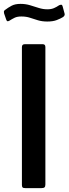

<svg xmlns="http://www.w3.org/2000/svg" viewBox="-25 -970 354 990"><path d="M196 -742Q209 -742 209 -727V-19Q209 -8 204.5 -4Q200 0 188 0H106Q95 0 91.5 -3.5Q88 -7 88 -16V-727Q88 -742 102 -742ZM300 -882Q287 -874 267.5 -866.5Q248 -859 219 -859Q192 -859 170.5 -865.5Q149 -872 129.5 -878.5Q110 -885 85 -885Q64 -885 50.5 -878.5Q37 -872 23 -863Q17 -860 13.5 -860.5Q10 -861 7 -869L-4 -901Q-5 -906 -5 -910Q-5 -914 0 -918Q17 -931 35 -940.5Q53 -950 81 -950Q107 -950 130 -943Q153 -936 175 -929Q197 -922 219 -922Q239 -922 253 -928Q267 -934 280 -943Q287 -946 291.5 -945.5Q296 -945 298 -937L308 -900Q311 -890 300 -882Z"/></svg>

Font: Libre Franklin Thin Medium
Style: Regular
Weight: 500
Version: Version 3.000